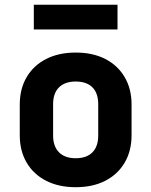

<svg xmlns="http://www.w3.org/2000/svg" viewBox="-20 -782 640 812"><path d="M300 9.7Q228.1 9.7 174.9 -17.6Q121.7 -44.8 92.7 -94.3Q63.6 -143.8 63.6 -210.3V-339.7Q63.6 -406.3 92.7 -455.7Q121.7 -505.2 174.9 -532.4Q228.1 -559.7 300 -559.7Q372.9 -559.7 425.6 -532.4Q478.3 -505.2 507.3 -455.7Q536.4 -406.3 536.4 -339.7V-210.3Q536.4 -143.8 507.3 -94.3Q478.3 -44.8 425.5 -17.6Q372.8 9.7 300 9.7ZM300 -112.8Q346.3 -112.8 370.8 -137.7Q395.4 -162.6 395.4 -208.8V-341.2Q395.4 -388.2 370.8 -412.7Q346.3 -437.2 300 -437.2Q254.7 -437.2 229.7 -412.7Q204.6 -388.2 204.6 -341.2V-208.8Q204.6 -162.6 229.7 -137.7Q254.7 -112.8 300 -112.8ZM123 -657.3V-762H477V-657.3Z"/></svg>

Font: JetBrains Mono
Style: Regular
Weight: 400
Monospace: yes
Designer: Philipp Nurullin, Konstantin Bulenkov
Foundry: JetBrains
Version: Version 2.305